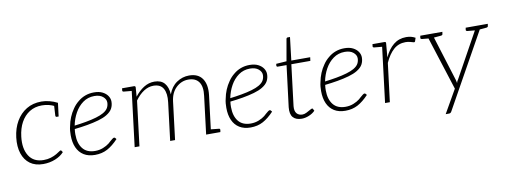

<svg xmlns="http://www.w3.org/2000/svg" viewBox="-66 -1038 4160 1582"><g transform="rotate(-10 2013.5 -247.5)"><path d="M220 6Q154 6 110.5 -25.5Q67 -57 48 -114.5Q29 -172 38 -248Q47 -324 80.5 -381.5Q114 -439 167.5 -471.5Q221 -504 293 -504Q325 -504 360 -495Q395 -486 426 -470L423 -446L398 -447Q374 -459 348 -465.5Q322 -472 291 -472Q232 -472 187.5 -444Q143 -416 115.5 -366Q88 -316 80 -248Q68 -148 107 -87Q146 -26 229 -26Q262 -26 289.5 -34.5Q317 -43 338.5 -55.5Q360 -68 375 -79Q383 -82 386 -76L395 -63Q368 -32 321 -13Q274 6 220 6ZM391 -455 423 -446 412 -358H396Q390 -358 388 -361.5Q386 -365 386 -369Z M653 6Q598 6 560 -17.5Q522 -41 502.5 -84.5Q483 -128 483 -188Q483 -206 484.5 -225Q486 -244 491 -263Q498 -301 512.5 -336Q527 -371 549 -402Q559 -417 571.5 -430.5Q584 -444 598 -455Q625 -478 659 -490.5Q693 -503 732 -503Q775 -503 803.5 -488.5Q832 -474 847 -451.5Q862 -429 862 -404Q862 -372 848 -346Q834 -320 799 -299Q771 -282 727.5 -269.5Q684 -257 632 -248Q580 -239 525 -233Q523 -222 522.5 -209.5Q522 -197 522 -188Q522 -113 556.5 -69.5Q591 -26 660 -26Q696 -26 727 -38.5Q758 -51 778 -67Q786 -74 796.5 -83.5Q807 -93 816.5 -100Q826 -107 831 -107Q836 -107 840 -103L849 -92Q803 -43 757.5 -18.5Q712 6 653 6ZM529 -261Q578 -267 626 -275.5Q674 -284 713 -295.5Q752 -307 776 -321Q805 -338 816 -358.5Q827 -379 827 -403Q827 -430 801.5 -451.5Q776 -473 730 -473Q676 -473 634.5 -443Q593 -413 566.5 -365Q540 -317 529 -261Z M985 0 1046 -496H1067Q1079 -496 1079 -484L1073 -407Q1107 -451 1148.5 -477.5Q1190 -504 1238 -504Q1294 -504 1322.5 -470.5Q1351 -437 1354 -377Q1377 -440 1424.5 -472Q1472 -504 1528 -504Q1604 -504 1638.5 -454Q1673 -404 1663 -317L1624 0H1583L1622 -317Q1632 -393 1604.5 -432.5Q1577 -472 1516 -472Q1459 -472 1415 -431Q1371 -390 1362 -317L1323 0H1282L1321 -317Q1330 -390 1306.5 -431Q1283 -472 1224 -472Q1182 -472 1143 -446.5Q1104 -421 1071 -375L1025 0ZM1059 -496 1050 -460 974 -467Q970 -468 967 -470.5Q964 -473 965 -478L967 -496ZM1611 0 1620 -37 1695 -29Q1700 -29 1702.5 -26Q1705 -23 1705 -18L1702 0Z M1955 6Q1900 6 1862 -17.5Q1824 -41 1804.5 -84.5Q1785 -128 1785 -188Q1785 -206 1786.5 -225Q1788 -244 1793 -263Q1800 -301 1814.5 -336Q1829 -371 1851 -402Q1861 -417 1873.5 -430.5Q1886 -444 1900 -455Q1927 -478 1961 -490.5Q1995 -503 2034 -503Q2077 -503 2105.5 -488.5Q2134 -474 2149 -451.5Q2164 -429 2164 -404Q2164 -372 2150 -346Q2136 -320 2101 -299Q2073 -282 2029.5 -269.5Q1986 -257 1934 -248Q1882 -239 1827 -233Q1825 -222 1824.5 -209.5Q1824 -197 1824 -188Q1824 -113 1858.5 -69.5Q1893 -26 1962 -26Q1998 -26 2029 -38.5Q2060 -51 2080 -67Q2088 -74 2098.5 -83.5Q2109 -93 2118.5 -100Q2128 -107 2133 -107Q2138 -107 2142 -103L2151 -92Q2105 -43 2059.5 -18.5Q2014 6 1955 6ZM1831 -261Q1880 -267 1928 -275.5Q1976 -284 2015 -295.5Q2054 -307 2078 -321Q2107 -338 2118 -358.5Q2129 -379 2129 -403Q2129 -430 2103.5 -451.5Q2078 -473 2032 -473Q1978 -473 1936.5 -443Q1895 -413 1868.5 -365Q1842 -317 1831 -261Z M2383 8Q2334 8 2310 -19Q2286 -46 2292 -104L2335 -449H2261Q2256 -449 2253.5 -452Q2251 -455 2251 -460L2253 -474L2340 -480L2372 -662Q2375 -672 2384 -672H2403L2380 -479H2538L2534 -449H2375L2333 -106Q2329 -65 2346 -45Q2363 -25 2394 -25Q2410 -25 2428 -34Q2446 -43 2460.5 -51.5Q2475 -60 2480 -60Q2484 -60 2486 -56L2495 -39Q2475 -18 2443.5 -5Q2412 8 2383 8Z M2748 6Q2693 6 2655 -17.5Q2617 -41 2597.5 -84.5Q2578 -128 2578 -188Q2578 -206 2579.5 -225Q2581 -244 2586 -263Q2593 -301 2607.5 -336Q2622 -371 2644 -402Q2654 -417 2666.5 -430.5Q2679 -444 2693 -455Q2720 -478 2754 -490.5Q2788 -503 2827 -503Q2870 -503 2898.5 -488.5Q2927 -474 2942 -451.5Q2957 -429 2957 -404Q2957 -372 2943 -346Q2929 -320 2894 -299Q2866 -282 2822.5 -269.5Q2779 -257 2727 -248Q2675 -239 2620 -233Q2618 -222 2617.5 -209.5Q2617 -197 2617 -188Q2617 -113 2651.5 -69.5Q2686 -26 2755 -26Q2791 -26 2822 -38.5Q2853 -51 2873 -67Q2881 -74 2891.5 -83.5Q2902 -93 2911.5 -100Q2921 -107 2926 -107Q2931 -107 2935 -103L2944 -92Q2898 -43 2852.5 -18.5Q2807 6 2748 6ZM2624 -261Q2673 -267 2721 -275.5Q2769 -284 2808 -295.5Q2847 -307 2871 -321Q2900 -338 2911 -358.5Q2922 -379 2922 -403Q2922 -430 2896.5 -451.5Q2871 -473 2825 -473Q2771 -473 2729.5 -443Q2688 -413 2661.5 -365Q2635 -317 2624 -261Z M3080 0 3141 -496H3161Q3169 -496 3172 -493Q3175 -490 3174 -482L3164 -367Q3194 -432 3238.5 -468.5Q3283 -505 3345 -505Q3368 -505 3386.5 -500Q3405 -495 3421 -486L3412 -459Q3411 -455 3407.5 -453Q3404 -451 3400 -452Q3392 -454 3372.5 -459.5Q3353 -465 3333 -465Q3274 -465 3232.5 -428Q3191 -391 3160 -322L3120 0ZM3154 -496 3145 -460 3069 -467Q3065 -468 3062 -470.5Q3059 -473 3060 -478L3062 -496Z M3556 177 3667 -17 3514 -496H3548Q3555 -496 3558 -492.5Q3561 -489 3563 -485L3687 -87Q3688 -82 3690 -74Q3692 -66 3693 -59Q3694 -65 3696 -69.5Q3698 -74 3700.5 -78.5Q3703 -83 3706 -87L3926 -485Q3928 -490 3933 -493Q3938 -496 3942 -496H3973L3606 162Q3603 168 3598 172.5Q3593 177 3585 177ZM3542 -482 3543 -496H3581L3580 -482ZM3912 -482 3914 -496H3952L3950 -482ZM3553 -496 3544 -460 3469 -467Q3464 -468 3461.5 -470.5Q3459 -473 3459 -478L3462 -496ZM3647 -496 3644 -478Q3644 -473 3640.5 -470.5Q3637 -468 3633 -467L3556 -460L3555 -496ZM3933 -496 3924 -460 3849 -467Q3844 -468 3841.5 -470.5Q3839 -473 3839 -478L3842 -496ZM4027 -496 4024 -478Q4024 -473 4020.5 -470.5Q4017 -468 4013 -467L3936 -460L3935 -496Z"/></g></svg>

Font: Aleo ExtraLight
Style: Italic
Weight: 250
Italic angle: -7°
Designer: Alessio Laiso
Foundry: Alessio Laiso
Version: Version 2.001;gftools[0.9.29]